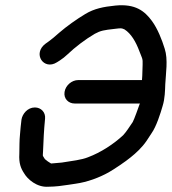

<svg xmlns="http://www.w3.org/2000/svg" viewBox="-20 -687 652 729"><path d="M263.2 -294H508.2C532.5 -294 555.3 -313.7 559.1 -338C562.8 -361 548.3 -383 522.2 -383H277.2C252.4 -383 229 -362.8 225.1 -338C221 -312 240.2 -294 263.2 -294ZM112.4 -279C84.3 -279 64.9 -254.1 61.6 -233C58.8 -214.9 58 -196.7 56.1 -178.6C53.1 -148.8 54.3 -133.2 53.4 -103.2C51.3 -67.2 58.9 -48.2 71.5 -29.1C84.1 -7 119.7 25 163.1 22C193.3 21.7 215.6 18.3 239.5 14.7L266 10.7C312.3 4.3 356.3 -12.5 392.6 -32.6C411.6 -43.2 458.2 -74.5 476.4 -89.9C495.8 -105.4 518.8 -126.4 536.1 -151.6L555.5 -181.2C573.3 -205.8 589.9 -257.9 597.4 -284.4C606.4 -312.9 606.7 -345.3 607.5 -366.8C609.3 -406.3 618.8 -461.3 605.4 -501.9C594.9 -536.2 578.4 -578.1 556.7 -607.6C529 -645.3 493.9 -673.3 418.2 -665.9C372.5 -661.2 338.1 -654.5 303.8 -633.8C271.4 -614.3 233.9 -587.9 204.8 -562.7C185.4 -545.9 178 -539 164.6 -529.5L153.2 -521.4C101.9 -483.6 146.2 -418.4 196.3 -450.6L207.3 -457.5C217.3 -463.9 227.6 -472.2 236.2 -480.4C265 -507.9 304 -537.8 340 -558.7C362.2 -570.8 374.7 -572.8 413.7 -577.2C442.3 -580.5 439.8 -580.7 452.7 -575.4C477.8 -559.5 495.9 -528.3 509.3 -492.3C518.6 -467.2 522.9 -465.7 521.5 -441.1C521 -414.5 519.8 -382.4 517.4 -358.5C515.5 -339.5 516.6 -312.8 512.1 -297.1C506.1 -280.3 489 -231.9 483.8 -223.4C471.2 -204.9 458.9 -185.4 447.3 -173.3C411.2 -139.9 363.8 -108.6 314.4 -90C290 -79.9 252.3 -75.9 214.8 -69.8L193.4 -67.9C187.1 -67.3 181.6 -66.9 174 -66.2C168.7 -68.7 154.2 -79 150.5 -82.8C140.5 -100.4 142.5 -88.8 143.4 -111.9C145.3 -157.5 146.5 -189.2 151.1 -236.4C153.6 -260.8 135.7 -279 112.4 -279Z"/></svg>

Font: Just Breathe
Style: BdObl3
Weight: 400
Foundry: Cannot Into Space Fonts
Version: Version 0.72